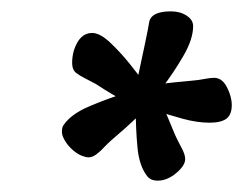

<svg xmlns="http://www.w3.org/2000/svg" viewBox="-20 -573 428 338"><path d="M281 -553Q297 -553 308.5 -545.5Q320 -538 320 -527Q320 -504 302.5 -474Q285 -444 265 -418Q260 -412 248 -398.5Q236 -385 224.5 -374Q213 -363 210 -363Q207 -363 207 -369Q207 -374 209 -383.5Q211 -393 213 -397Q219 -419 223.5 -441Q228 -463 235 -495Q238 -509 240 -519.5Q242 -530 243 -536Q248 -553 281 -553ZM388 -388Q388 -371 378.5 -364Q369 -357 349 -357Q327 -357 301.5 -364Q276 -371 252 -379Q245 -381 228 -388.5Q211 -396 196.5 -403.5Q182 -411 182 -414Q182 -417 187 -419Q192 -420 201.5 -421Q211 -422 216 -422Q238 -422 261 -425Q284 -428 318 -431Q330 -432 340 -434Q350 -436 357 -436Q371 -436 379.5 -419.5Q388 -403 388 -388ZM286 -265Q272 -255 258 -255Q245 -255 239 -263Q225 -281 222 -313.5Q219 -346 219 -378Q219 -389 221.5 -409Q224 -429 227 -445Q230 -461 232 -461Q240 -461 249 -431Q256 -410 265.5 -389Q275 -368 288 -336Q293 -325 299.5 -313Q306 -301 306 -293Q306 -280 286 -265ZM108 -309Q100 -316 94.5 -325Q89 -334 89 -341Q89 -349 92 -353Q105 -372 136.5 -385.5Q168 -399 200 -409Q208 -411 223 -414Q238 -417 252 -419Q266 -421 269 -421Q275 -421 275 -415Q275 -412 266.5 -405Q258 -398 255 -395Q236 -381 219.5 -365Q203 -349 177 -327Q168 -319 162.5 -313Q157 -307 153 -304Q144 -296 136 -296Q131 -296 123.5 -299Q116 -302 108 -309ZM110 -484Q120 -515 142 -515Q156 -515 174 -498Q192 -481 208.5 -460.5Q225 -440 233 -428Q237 -421 246 -406.5Q255 -392 262 -378Q269 -364 269 -362Q269 -357 263 -357Q259 -357 250 -363Q241 -369 238 -372Q219 -385 198.5 -395.5Q178 -406 149 -425Q138 -431 129 -435.5Q120 -440 115 -444Q107 -449 107 -463Q107 -473 110 -484Z"/></svg>

Font: Lisu Bosa Medium
Style: Italic
Weight: 500
Italic angle: -19°
Designer: David Morse, Annie Olsen, Victor Gaultney, Frank Grießhammer (Latin)
Foundry: SIL International
Version: Version 2.000